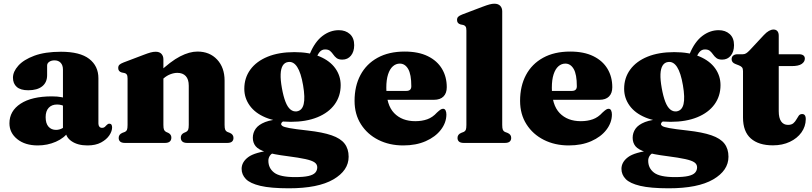

<svg xmlns="http://www.w3.org/2000/svg" viewBox="-20 -772 4386 1037"><path d="M334 -67V-78L320 -78.5V-396.5Q320 -419.5 307.8 -432.8Q295.5 -446 274.5 -446Q257.5 -446 246 -438.2Q234.5 -430.5 234.5 -418V-366Q234.5 -327 208 -305.8Q181.5 -284.5 132.5 -284.5Q91 -284.5 70.5 -302.5Q50 -320.5 50 -352.5Q50 -385 78.8 -417.2Q107.5 -449.5 165.2 -471Q223 -492.5 309.5 -492.5Q412 -492.5 461.8 -454Q511.5 -415.5 511.5 -349.5V-105Q511.5 -94.5 516.5 -88Q521.5 -81.5 531.5 -81.5Q540.5 -81.5 545.8 -86.2Q551 -91 555.5 -96Q559 -99.5 562.5 -101.8Q566 -104 570.5 -104Q578.5 -104 582 -98.5Q585.5 -93 585.5 -84Q585.5 -63.5 570.5 -41Q555.5 -18.5 526 -2.5Q496.5 13.5 452.5 13.5Q400 13.5 367 -9Q334 -31.5 334 -67ZM31 -106Q31 -172.5 91.2 -212Q151.5 -251.5 260.5 -251.5Q290.5 -251.5 313.5 -247Q336.5 -242.5 351.5 -234.5L336.5 -194.5Q324 -201 312.8 -204.2Q301.5 -207.5 288 -207.5Q259.5 -207.5 243 -189.8Q226.5 -172 226.5 -139.5Q226.5 -105.5 241.8 -88Q257 -70.5 282.5 -70.5Q300 -70.5 315.8 -78.8Q331.5 -87 340.5 -99L352 -62.5Q327.5 -26.5 281.8 -6.5Q236 13.5 184 13.5Q115.5 13.5 73.2 -20.5Q31 -54.5 31 -106Z M862.5 -451.5V-97.5Q862.5 -78.5 866 -71Q869.5 -63.5 877 -59.5L889.5 -54Q905.5 -45.5 905.5 -29Q905.5 0 870.5 0H655.5Q637.5 0 629.2 -7.2Q621 -14.5 621 -27Q621 -36.5 625.8 -43.2Q630.5 -50 641 -54.5L654.5 -59.5Q662.5 -63 665.8 -70.8Q669 -78.5 669 -97.5V-347.5Q669 -362.5 665 -369Q661 -375.5 652.5 -377.5L637.5 -380.5Q627.5 -383.5 623 -389.5Q618.5 -395.5 618.5 -404.5Q618.5 -415.5 624.5 -421.8Q630.5 -428 647 -434.5L755 -475.5Q778.5 -484.5 793 -488.5Q807.5 -492.5 821 -492.5Q841.5 -492.5 852 -481Q862.5 -469.5 862.5 -451.5ZM845.5 -332.5 817.5 -362 834 -377Q902 -441.5 952.8 -467.5Q1003.5 -493.5 1046.5 -493.5Q1112.5 -493.5 1152.8 -450.2Q1193 -407 1193 -336.5V-97.5Q1193 -79 1196.5 -71Q1200 -63 1208 -59.5L1221 -54.5Q1231.5 -50 1236.2 -43.2Q1241 -36.5 1241 -27Q1241 -14.5 1233 -7.2Q1225 0 1206.5 0H991.5Q956.5 0 956.5 -29Q956.5 -45.5 972.5 -54L985 -59.5Q993 -63.5 996.2 -71.2Q999.5 -79 999.5 -97.5V-309Q999.5 -344 983.2 -361.2Q967 -378.5 938 -378.5Q920 -378.5 900.2 -371Q880.5 -363.5 863.5 -348.5Z M1642 -67Q1573.5 -74.5 1543.2 -80.2Q1513 -86 1505.8 -91.2Q1498.5 -96.5 1498.5 -101.5Q1498.5 -107 1503 -111.8Q1507.5 -116.5 1517.5 -120L1511.5 -129.5Q1448 -127 1412 -112.8Q1376 -98.5 1360.8 -76.5Q1345.5 -54.5 1345.5 -28Q1345.5 -1 1360.8 17.8Q1376 36.5 1416.5 49.2Q1457 62 1533 71.5Q1594.5 79.5 1629.8 87.2Q1665 95 1679.2 105.2Q1693.5 115.5 1693.5 131.5Q1693.5 148.5 1682.8 160.5Q1672 172.5 1646 178.5Q1620 184.5 1573.5 184.5Q1492.5 184.5 1461 160.5Q1429.5 136.5 1429.5 96Q1429.5 82.5 1436.5 70.8Q1443.5 59 1456 54.5L1451.5 39Q1356 50 1320.5 76.8Q1285 103.5 1285 140Q1285 171 1307.8 194.8Q1330.5 218.5 1386.2 231.8Q1442 245 1540 245Q1698 245 1780.5 197Q1863 149 1863 74.5Q1863 32 1841.2 3.8Q1819.5 -24.5 1771 -41.2Q1722.5 -58 1642 -67ZM1636.5 -441.5 1678.5 -438Q1694.5 -477 1706.2 -491Q1718 -505 1736 -505Q1753.5 -505 1763 -496.8Q1772.5 -488.5 1780 -477.5Q1787.5 -466.5 1798.2 -458.2Q1809 -450 1829 -450Q1858 -450 1875.5 -471.5Q1893 -493 1893 -528Q1893 -567 1869.8 -588Q1846.5 -609 1810 -609Q1763 -609 1722 -578Q1681 -547 1654 -482.5ZM1820 -312Q1820 -362.5 1791 -403Q1762 -443.5 1706.2 -467Q1650.5 -490.5 1570 -490.5Q1486.5 -490.5 1425.8 -465.8Q1365 -441 1332.2 -396.2Q1299.5 -351.5 1299.5 -292.5Q1299.5 -242.5 1328.8 -201.8Q1358 -161 1414.2 -137.5Q1470.5 -114 1550 -114Q1634 -114 1694.5 -138.8Q1755 -163.5 1787.5 -208.2Q1820 -253 1820 -312ZM1536 -437Q1565 -441.5 1585.2 -410.2Q1605.5 -379 1617 -311.5Q1628.5 -244.5 1620.2 -209.8Q1612 -175 1583 -170.5Q1564 -168 1548.5 -180.8Q1533 -193.5 1521.8 -222.5Q1510.5 -251.5 1502.5 -296.5Q1494.5 -341 1495.8 -371.2Q1497 -401.5 1507.2 -418Q1517.5 -434.5 1536 -437Z M2393 -301Q2393 -268.5 2375.2 -250.8Q2357.5 -233 2324 -233H2023.5V-281H2174.5Q2201.5 -281 2201.5 -306Q2201.5 -370.5 2184.5 -399.5Q2167.5 -428.5 2139.5 -428.5Q2118.5 -428.5 2102 -414Q2085.5 -399.5 2076 -370.5Q2066.5 -341.5 2066.5 -298Q2066.5 -205 2108.8 -161.2Q2151 -117.5 2223 -117.5Q2259 -117.5 2287.8 -127.8Q2316.5 -138 2340 -164Q2353 -176 2359.8 -180.2Q2366.5 -184.5 2373 -184.5Q2382.5 -184.5 2386.8 -175.2Q2391 -166 2391 -153Q2390.5 -109 2361 -70.8Q2331.5 -32.5 2279.2 -9.5Q2227 13.5 2158 13.5Q2083 13.5 2023.5 -16.5Q1964 -46.5 1929.5 -100.8Q1895 -155 1895 -227Q1895 -307 1926.8 -366.8Q1958.5 -426.5 2019.2 -460Q2080 -493.5 2165.5 -493.5Q2240 -493.5 2290.8 -468.5Q2341.5 -443.5 2367.2 -400.2Q2393 -357 2393 -301Z M2692.5 -711V-97.5Q2692.5 -78.5 2696 -70.8Q2699.5 -63 2707 -59.5L2720.5 -54.5Q2731.5 -50 2736.2 -43.2Q2741 -36.5 2741 -27Q2741 -14.5 2732.8 -7.2Q2724.5 0 2706 0H2485.5Q2467.5 0 2459.2 -7.2Q2451 -14.5 2451 -27Q2451 -36.5 2455.8 -43.2Q2460.5 -50 2471.5 -54.5L2484.5 -59.5Q2492.5 -63 2495.8 -70.8Q2499 -78.5 2499 -97.5V-607Q2499 -622 2495 -628.2Q2491 -634.5 2482.5 -637L2467.5 -640Q2457.5 -643 2453 -649Q2448.5 -655 2448.5 -664Q2448.5 -675 2454.5 -681.2Q2460.5 -687.5 2477 -694L2585 -735Q2610 -744.5 2624.2 -748.2Q2638.5 -752 2649.5 -752Q2671 -752 2681.8 -740.5Q2692.5 -729 2692.5 -711Z M3287 -301Q3287 -268.5 3269.2 -250.8Q3251.5 -233 3218 -233H2917.5V-281H3068.5Q3095.5 -281 3095.5 -306Q3095.5 -370.5 3078.5 -399.5Q3061.5 -428.5 3033.5 -428.5Q3012.5 -428.5 2996 -414Q2979.5 -399.5 2970 -370.5Q2960.5 -341.5 2960.5 -298Q2960.5 -205 3002.8 -161.2Q3045 -117.5 3117 -117.5Q3153 -117.5 3181.8 -127.8Q3210.5 -138 3234 -164Q3247 -176 3253.8 -180.2Q3260.5 -184.5 3267 -184.5Q3276.5 -184.5 3280.8 -175.2Q3285 -166 3285 -153Q3284.5 -109 3255 -70.8Q3225.5 -32.5 3173.2 -9.5Q3121 13.5 3052 13.5Q2977 13.5 2917.5 -16.5Q2858 -46.5 2823.5 -100.8Q2789 -155 2789 -227Q2789 -307 2820.8 -366.8Q2852.5 -426.5 2913.2 -460Q2974 -493.5 3059.5 -493.5Q3134 -493.5 3184.8 -468.5Q3235.5 -443.5 3261.2 -400.2Q3287 -357 3287 -301Z M3693.5 -67Q3625 -74.5 3594.8 -80.2Q3564.5 -86 3557.2 -91.2Q3550 -96.5 3550 -101.5Q3550 -107 3554.5 -111.8Q3559 -116.5 3569 -120L3563 -129.5Q3499.5 -127 3463.5 -112.8Q3427.5 -98.5 3412.2 -76.5Q3397 -54.5 3397 -28Q3397 -1 3412.2 17.8Q3427.5 36.5 3468 49.2Q3508.5 62 3584.5 71.5Q3646 79.5 3681.2 87.2Q3716.5 95 3730.8 105.2Q3745 115.5 3745 131.5Q3745 148.5 3734.2 160.5Q3723.5 172.5 3697.5 178.5Q3671.5 184.5 3625 184.5Q3544 184.5 3512.5 160.5Q3481 136.5 3481 96Q3481 82.5 3488 70.8Q3495 59 3507.5 54.5L3503 39Q3407.5 50 3372 76.8Q3336.5 103.5 3336.5 140Q3336.5 171 3359.2 194.8Q3382 218.5 3437.8 231.8Q3493.5 245 3591.5 245Q3749.5 245 3832 197Q3914.5 149 3914.5 74.5Q3914.5 32 3892.8 3.8Q3871 -24.5 3822.5 -41.2Q3774 -58 3693.5 -67ZM3688 -441.5 3730 -438Q3746 -477 3757.8 -491Q3769.5 -505 3787.5 -505Q3805 -505 3814.5 -496.8Q3824 -488.5 3831.5 -477.5Q3839 -466.5 3849.8 -458.2Q3860.5 -450 3880.5 -450Q3909.5 -450 3927 -471.5Q3944.5 -493 3944.5 -528Q3944.5 -567 3921.2 -588Q3898 -609 3861.5 -609Q3814.5 -609 3773.5 -578Q3732.5 -547 3705.5 -482.5ZM3871.5 -312Q3871.5 -362.5 3842.5 -403Q3813.5 -443.5 3757.8 -467Q3702 -490.5 3621.5 -490.5Q3538 -490.5 3477.2 -465.8Q3416.5 -441 3383.8 -396.2Q3351 -351.5 3351 -292.5Q3351 -242.5 3380.2 -201.8Q3409.5 -161 3465.8 -137.5Q3522 -114 3601.5 -114Q3685.5 -114 3746 -138.8Q3806.5 -163.5 3839 -208.2Q3871.5 -253 3871.5 -312ZM3587.5 -437Q3616.5 -441.5 3636.8 -410.2Q3657 -379 3668.5 -311.5Q3680 -244.5 3671.8 -209.8Q3663.5 -175 3634.5 -170.5Q3615.5 -168 3600 -180.8Q3584.5 -193.5 3573.2 -222.5Q3562 -251.5 3554 -296.5Q3546 -341 3547.2 -371.2Q3548.5 -401.5 3558.8 -418Q3569 -434.5 3587.5 -437Z M3971 -419 3953 -426Q3942 -430 3936.8 -436.5Q3931.5 -443 3931.5 -452Q3931.5 -465 3940.2 -472Q3949 -479 3963 -479H3991.5Q4001.5 -479 4009.5 -483.8Q4017.5 -488.5 4029.5 -501L4105.5 -582.5Q4120 -598 4133 -605.2Q4146 -612.5 4158 -612.5Q4171 -612.5 4178.5 -604Q4186 -595.5 4186 -579V-171.5Q4186 -135 4199 -116.2Q4212 -97.5 4236 -97.5Q4254.5 -97.5 4264.8 -106.2Q4275 -115 4281.2 -126.5Q4287.5 -138 4294 -147Q4300.5 -156 4312 -156Q4321 -156.5 4326.5 -150Q4332 -143.5 4332 -128Q4331.5 -89 4308.8 -57Q4286 -25 4246 -6Q4206 13 4154.5 13Q4077.5 13 4035.2 -24.2Q3993 -61.5 3993 -137.5V-388Q3993 -401.5 3987.8 -408Q3982.5 -414.5 3971 -419ZM4118 -415V-479H4296Q4310.5 -479 4318.8 -473Q4327 -467 4327 -455.5Q4327 -438.5 4310.2 -426.8Q4293.5 -415 4255 -415Z"/></svg>

Font: Fraunces ExtraBold
Style: Regular
Weight: 800
Version: Version 1.000;[b76b70a41]